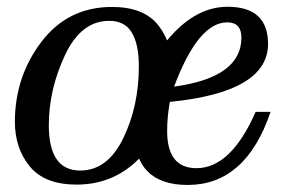

<svg xmlns="http://www.w3.org/2000/svg" viewBox="-20 -520 840 553"><path d="M200.7 11.7Q108.9 11.7 65.9 -40.5Q22.9 -92.8 22.9 -168.9Q22.9 -299.3 99.4 -399.7Q175.8 -500 302.7 -500Q395 -500 436.5 -446.5Q478 -393.1 478 -309.1Q478 -179.7 399.4 -84Q320.8 11.7 200.7 11.7ZM210.9 -28.8Q289.6 -28.8 334.7 -121.3Q379.9 -213.9 379.9 -329.1Q379.9 -392.6 359.6 -426.3Q339.4 -460 294.4 -460Q213.4 -460 167 -360.8Q120.6 -261.7 120.6 -159.2Q120.6 -28.8 210.9 -28.8ZM520.5 12.7Q366.2 12.7 366.2 -144.5Q366.2 -280.3 450.7 -390.4Q535.2 -500.5 635.3 -500.5Q752 -500.5 752 -393.6Q752 -254.4 469.2 -226.6Q461.4 -183.6 461.4 -142.6Q461.4 -35.6 545.9 -35.6Q645 -35.6 716.3 -197.8H759.3Q688 12.7 520.5 12.7ZM481.4 -270.5Q675.3 -296.9 675.3 -411.6Q675.3 -455.6 634.3 -455.6Q550.8 -455.6 481.4 -270.5Z"/></svg>

Font: Munson
Style: Italic
Weight: 400
Italic angle: -12°
Designer: Paul James MIller
Foundry: High-Logic / Made with FontCreator
Version: Version 2.10;May 5, 2019;FontCreator 11.5.0.2430 64-bit